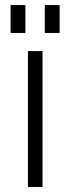

<svg xmlns="http://www.w3.org/2000/svg" viewBox="-20 -743 280 763"><path d="M149 -540V0H91V-540ZM81 -723V-612H22V-723ZM217 -723V-612H158V-723Z"/></svg>

Font: Pathway Extreme 8pt Thin 12pt Thin
Style: Regular
Weight: 250
Version: Version 1.001;gftools[0.9.26]